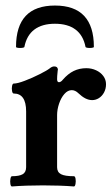

<svg xmlns="http://www.w3.org/2000/svg" viewBox="-20 -672 406 696"><path d="M29.8 -333Q25.4 -333 23.7 -342Q22 -351.1 23.7 -360.1Q25.4 -369.1 29.8 -369.1Q43.5 -369.1 70.3 -379.4Q97.2 -389.6 123.8 -403.1Q150.4 -416.5 159.7 -423.8Q168.5 -431.2 176.3 -431.2Q182.6 -431.2 185.8 -428.7Q189 -426.3 189.9 -420.9Q189.5 -417.5 189 -414.6Q188.5 -411.6 188.5 -408.7Q187 -396.5 187 -384.8Q187 -379.4 188.7 -376.7Q190.4 -374 193.8 -374Q197.3 -374 200.9 -376.5Q204.6 -378.9 207.5 -382.8Q226.6 -404.8 247.3 -414.8Q268.1 -424.8 293 -424.8Q312 -424.8 328.4 -417.2Q344.7 -409.7 354.5 -396.5Q364.3 -383.3 364.3 -366.7Q364.3 -350.1 357.2 -336.9Q350.1 -323.7 338.6 -316.4Q327.1 -309.1 314 -309.1Q301.8 -309.1 289.3 -315.4Q276.9 -321.8 264.2 -334Q258.8 -339.4 252.7 -342.3Q246.6 -345.2 240.2 -345.2Q225.6 -345.2 213.4 -331.3Q201.2 -317.4 194.1 -296.1Q187 -274.9 187 -254.9V-84.5H74.7V-268.1Q74.7 -333 29.8 -333ZM23.4 -33.2Q49.8 -33.2 62.3 -40.5Q74.7 -47.9 74.7 -65.9V-98.6H187V-65.9Q187 -47.9 201.2 -40.5Q215.3 -33.2 248 -33.2Q252.4 -33.2 253.9 -23.9Q255.4 -14.6 253.7 -5.4Q252 3.9 248 3.9Q198.7 0 135.7 0Q73.7 0 23.4 3.9Q19 3.9 17.6 -5.4Q16.1 -14.6 17.8 -23.9Q19.5 -33.2 23.4 -33.2ZM179.2 -651.9Q320.3 -651.9 320.3 -502Q320.3 -499.6 313 -498.6Q305.7 -497.6 298.1 -498.5Q290.5 -499.5 290 -502Q281.8 -543.9 253.7 -564.9Q225.6 -585.9 179.1 -585.9Q132.7 -585.9 104.7 -564.9Q76.7 -543.9 68.4 -502Q67.9 -499.5 60.3 -498.5Q52.7 -497.6 45.4 -498.5Q38.1 -499.4 38.1 -502Q38.1 -651.9 179.2 -651.9Z"/></svg>

Font: Junicode Two Beta VF
Style: Regular
Weight: 400
Designer: Peter S. Baker
Foundry: Briery Creek Software
Version: Version 1.031 beta; ttfautohint (v1.8.1.43-b0c9)